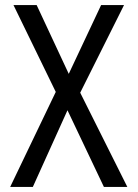

<svg xmlns="http://www.w3.org/2000/svg" viewBox="-20 -734 540 754"><path d="M199 -373 33 -714H124L250 -444L377 -714H467L295 -370L480 0H388L245 -301L109 0H20Z"/></svg>

Font: Noto Sans Mono UI Cond
Style: Regular
Weight: 400
Width: 3
Monospace: yes
Designer: Monotype Design team
Foundry: Monotype Imaging Inc.
Version: Version 1.000